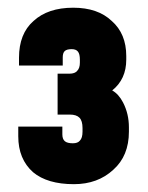

<svg xmlns="http://www.w3.org/2000/svg" viewBox="-20 -886 381 493"><path d="M64.9 -443.8Q26.9 -477.5 26.9 -536.1V-561H140.1V-541Q140.1 -528.8 146.5 -523.4Q152.8 -518.1 167 -518.1Q179.7 -518.1 185.1 -524.9Q191.9 -531.7 191.9 -547.9V-557.1Q191.9 -575.7 184.1 -583.7Q176.3 -591.8 159.2 -591.8H127.9V-696.8H158.2Q172.4 -696.8 178.2 -704.1Q185.1 -710.9 185.1 -725.1V-732.9Q185.1 -747.1 180.2 -753.4Q175.3 -759.8 164.1 -759.8Q151.4 -759.8 146.2 -754.9Q141.1 -750 141.1 -738.8V-717.8H28.8V-737.8Q28.8 -799.3 65.9 -832Q103 -866.2 168 -866.2Q231.4 -866.2 267.1 -832Q304.2 -799.3 304.2 -742.2V-732.9Q304.2 -682.6 268.1 -653.8Q284.7 -644.5 295.9 -623Q311 -593.8 311 -559.1V-547.9Q311 -485.8 271 -450.2Q231 -413.1 169.9 -413.1Q101.6 -413.1 64.9 -443.8Z"/></svg>

Font: D-DIN-PRO Heavy
Style: Bold
Weight: 900
Designer: Charles Nix
Foundry: CyberFei
Version: Version 1.000;hotconv 1.0.109;makeotfexe 2.5.65596